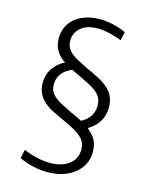

<svg xmlns="http://www.w3.org/2000/svg" viewBox="-121 -805 754 966"><g transform="rotate(15 256.0 -322.0)"><path d="M220 84Q184 84 144 75Q104 66 73 50L83 5Q101 13 123.5 20Q146 27 171.5 31.5Q197 36 221 36Q281 36 319 8Q357 -20 357 -70Q357 -102 338.5 -123.5Q320 -145 289.5 -161Q259 -177 224 -193Q199 -204 174 -216.5Q149 -229 128 -246.5Q107 -264 94.5 -288Q82 -312 82 -344Q82 -397 115.5 -435Q149 -473 207 -486L230 -451Q187 -442 162.5 -415Q138 -388 138 -350Q138 -321 155.5 -301Q173 -281 201 -266.5Q229 -252 261 -236Q296 -222 331.5 -202Q367 -182 391.5 -151.5Q416 -121 416 -73Q416 -26 390.5 9.5Q365 45 321 64.5Q277 84 220 84ZM297 -201Q336 -214 357.5 -241Q379 -268 379 -304Q379 -338 360 -359.5Q341 -381 310 -397Q279 -413 245 -429Q220 -440 195 -453Q170 -466 148.5 -483.5Q127 -501 114.5 -525Q102 -549 102 -582Q102 -625 123.5 -658Q145 -691 185.5 -709.5Q226 -728 281 -728Q316 -728 353.5 -718.5Q391 -709 415 -697L405 -652Q390 -659 369.5 -665Q349 -671 326.5 -675.5Q304 -680 281 -680Q222 -680 191.5 -652.5Q161 -625 161 -586Q161 -556 178 -536Q195 -516 222.5 -501.5Q250 -487 280 -472Q317 -456 353 -436.5Q389 -417 412.5 -387.5Q436 -358 436 -310Q436 -259 406.5 -222.5Q377 -186 327 -168Z"/></g></svg>

Font: Murecho Thin Light
Style: Regular
Weight: 300
Version: Version 1.010